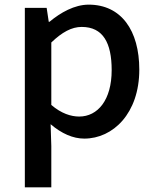

<svg xmlns="http://www.w3.org/2000/svg" viewBox="-20 -584 670 827"><path d="M87 -550V223H201V45L198 -49C245 -9 294 13 343 13C467 13 580 -96 580 -284C580 -453 502 -564 362 -564C301 -564 241 -530 193 -490H190L181 -550ZM321 -82C286 -82 244 -95 201 -132V-401C248 -446 289 -468 332 -468C424 -468 461 -399 461 -282C461 -153 401 -82 321 -82Z"/></svg>

Font: Spoqa Han Sans Neo Medium
Style: Regular
Weight: 500
Designer: [Spoqa Han Sans Neo] Dong-huui Kim ___ Younghwa Kang ___ Yujin Lee ___ [Noto Sans] Ryoko NISHIZUKA ____ (kana & ideograp
Foundry: Spoqa (http://www.spoqa-han-sans.com)
Version: Version 1.100;hotconv 1.0.109;makeotfexe 2.5.65596